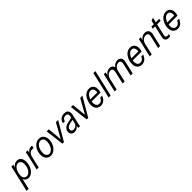

<svg xmlns="http://www.w3.org/2000/svg" viewBox="484 -2720 4926 4926"><g transform="rotate(-45 2946.5 -257.5)"><path d="M242 10Q200 10 168 -7.5Q136 -25 119 -57Q102 -89 103 -131L119 -135L41 205H-34L131 -510H199L176 -413L174 -419Q199 -468 242 -494Q285 -520 336 -520Q408 -520 449 -468Q490 -416 490 -330Q490 -261 470.5 -200Q451 -139 417 -92Q383 -45 338 -17.5Q293 10 242 10ZM238 -56Q275 -56 307 -77.5Q339 -99 363 -135.5Q387 -172 400.5 -219.5Q414 -267 414 -319Q414 -384 387 -419Q360 -454 309 -454Q276 -454 248 -436.5Q220 -419 198.5 -390.5Q177 -362 162 -326.5Q147 -291 139.5 -255Q132 -219 132 -188Q132 -125 161 -90.5Q190 -56 238 -56Z M537 0 655 -510H723L696 -392H701L610 0ZM682 -312 689 -409Q719 -461 759 -490.5Q799 -520 847 -520Q858 -520 868.5 -518Q879 -516 886 -513L870 -442Q863 -445 851 -446.5Q839 -448 827 -448Q773 -448 735 -413.5Q697 -379 682 -312Z M1049 10Q996 10 955.5 -15Q915 -40 893 -86Q871 -132 871 -195Q871 -261 891.5 -320Q912 -379 948 -424Q984 -469 1031 -494.5Q1078 -520 1130 -520Q1185 -520 1225 -495.5Q1265 -471 1286.5 -425.5Q1308 -380 1308 -319Q1308 -252 1287 -192.5Q1266 -133 1230 -87.5Q1194 -42 1147.5 -16Q1101 10 1049 10ZM1054 -54Q1089 -54 1121.5 -75.5Q1154 -97 1179 -134Q1204 -171 1218.5 -219Q1233 -267 1233 -320Q1233 -384 1204.5 -420Q1176 -456 1125 -456Q1089 -456 1057 -435Q1025 -414 1000.5 -378Q976 -342 961.5 -294.5Q947 -247 947 -193Q947 -128 976 -91Q1005 -54 1054 -54Z M1472 0 1410 -510H1485L1529 -65H1495L1745 -510H1825L1527 0Z M2045 0Q2044 -13 2047.5 -34.5Q2051 -56 2056 -81L2050 -82L2111 -349Q2117 -376 2114.5 -401Q2112 -426 2094 -441.5Q2076 -457 2036 -457Q1990 -457 1962 -432.5Q1934 -408 1922 -362H1853Q1871 -439 1921 -479.5Q1971 -520 2048 -520Q2114 -520 2146 -494Q2178 -468 2185 -426Q2192 -384 2182 -339L2122 -79Q2118 -59 2115 -38Q2112 -17 2113 0ZM1910 10Q1853 10 1819 -22.5Q1785 -55 1785 -110Q1785 -154 1806.5 -188.5Q1828 -223 1868.5 -247Q1909 -271 1969 -284L2120 -317L2106 -255L1976 -227Q1915 -214 1887 -186Q1859 -158 1859 -118Q1859 -85 1878.5 -69Q1898 -53 1934 -53Q1984 -53 2020 -81.5Q2056 -110 2068 -161L2063 -84Q2038 -38 1998.5 -14Q1959 10 1910 10Z M2353 0 2291 -510H2366L2410 -65H2376L2626 -510H2706L2408 0Z M2862 10Q2809 10 2769.5 -14Q2730 -38 2709 -82Q2688 -126 2688 -186Q2688 -229 2699.5 -275.5Q2711 -322 2732 -365.5Q2753 -409 2784.5 -443.5Q2816 -478 2857 -498.5Q2898 -519 2948 -519Q2998 -519 3034 -498.5Q3070 -478 3089.5 -439.5Q3109 -401 3109 -346Q3109 -317 3104 -286.5Q3099 -256 3090 -236H2747L2760 -298H3061L3026 -246Q3034 -278 3036.5 -314.5Q3039 -351 3031.5 -383Q3024 -415 3003 -435Q2982 -455 2943 -455Q2909 -455 2881 -437.5Q2853 -420 2831.5 -391Q2810 -362 2794.5 -326.5Q2779 -291 2771.5 -254.5Q2764 -218 2764 -186Q2764 -123 2792.5 -88.5Q2821 -54 2873 -54Q2913 -54 2943.5 -78.5Q2974 -103 2994 -152H3064Q3033 -72 2981.5 -31Q2930 10 2862 10Z M3148 0 3314 -720H3387L3221 0Z M3366 0 3483 -510H3551L3527 -402H3532L3439 0ZM3656 0 3735 -346Q3747 -400 3728.5 -428.5Q3710 -457 3667 -457Q3613 -457 3569.5 -416.5Q3526 -376 3510 -307L3523 -409Q3553 -463 3598.5 -491.5Q3644 -520 3695 -520Q3763 -520 3796 -476Q3829 -432 3810 -348L3730 0ZM3947 0 4026 -346Q4038 -400 4019.5 -428.5Q4001 -457 3958 -457Q3904 -457 3860.5 -416.5Q3817 -376 3799 -306L3797 -399Q3833 -461 3882.5 -490.5Q3932 -520 3982 -520Q4028 -520 4059 -498.5Q4090 -477 4101.5 -438.5Q4113 -400 4101 -348L4021 0Z M4352 10Q4299 10 4259.5 -14Q4220 -38 4199 -82Q4178 -126 4178 -186Q4178 -229 4189.5 -275.5Q4201 -322 4222 -365.5Q4243 -409 4274.5 -443.5Q4306 -478 4347 -498.5Q4388 -519 4438 -519Q4488 -519 4524 -498.5Q4560 -478 4579.5 -439.5Q4599 -401 4599 -346Q4599 -317 4594 -286.5Q4589 -256 4580 -236H4237L4250 -298H4551L4516 -246Q4524 -278 4526.5 -314.5Q4529 -351 4521.5 -383Q4514 -415 4493 -435Q4472 -455 4433 -455Q4399 -455 4371 -437.5Q4343 -420 4321.5 -391Q4300 -362 4284.5 -326.5Q4269 -291 4261.5 -254.5Q4254 -218 4254 -186Q4254 -123 4282.5 -88.5Q4311 -54 4363 -54Q4403 -54 4433.5 -78.5Q4464 -103 4484 -152H4554Q4523 -72 4471.5 -31Q4420 10 4352 10Z M4639 0 4756 -510H4824L4800 -402H4805L4712 0ZM4944 0 5023 -346Q5035 -400 5015 -428.5Q4995 -457 4947 -457Q4888 -457 4843.5 -416.5Q4799 -376 4783 -307L4796 -409Q4826 -463 4871.5 -491.5Q4917 -520 4971 -520Q5045 -520 5080 -473Q5115 -426 5098 -348L5017 0Z M5323 10Q5252 10 5223 -28.5Q5194 -67 5209 -132L5319 -613L5400 -643L5280 -124Q5272 -88 5287 -70.5Q5302 -53 5342 -53Q5358 -53 5371 -55Q5384 -57 5392 -60L5378 2Q5367 6 5354 8Q5341 10 5323 10ZM5195 -447 5209 -510H5495L5481 -447Z M5654 10Q5601 10 5561.5 -14Q5522 -38 5501 -82Q5480 -126 5480 -186Q5480 -229 5491.5 -275.5Q5503 -322 5524 -365.5Q5545 -409 5576.5 -443.5Q5608 -478 5649 -498.5Q5690 -519 5740 -519Q5790 -519 5826 -498.5Q5862 -478 5881.5 -439.5Q5901 -401 5901 -346Q5901 -317 5896 -286.5Q5891 -256 5882 -236H5539L5552 -298H5853L5818 -246Q5826 -278 5828.5 -314.5Q5831 -351 5823.5 -383Q5816 -415 5795 -435Q5774 -455 5735 -455Q5701 -455 5673 -437.5Q5645 -420 5623.5 -391Q5602 -362 5586.5 -326.5Q5571 -291 5563.5 -254.5Q5556 -218 5556 -186Q5556 -123 5584.5 -88.5Q5613 -54 5665 -54Q5705 -54 5735.5 -78.5Q5766 -103 5786 -152H5856Q5825 -72 5773.5 -31Q5722 10 5654 10Z"/></g></svg>

Font: Instrument Sans SemiCondensed
Style: Italic
Weight: 400
Width: 4
Italic angle: -13°
Designer: Rodrigo Fuenzalida
Foundry: fragTYPE
Version: Version 1.000;gftools[0.9.28]